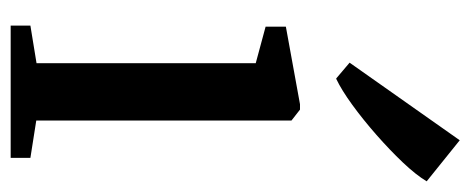

<svg xmlns="http://www.w3.org/2000/svg" viewBox="-281 -601 882 360"><g transform="rotate(90 160.0 -421.0)"><path d="M28 0V-37L98.5 -48.5V-459.5L30 -478V-516L175.5 -542.5H185.5L206 -526.5V-48L276 -37V0ZM127 -610.5 97.5 -635.5 243 -842 320 -780Q308 -760 284.5 -735.2Q261 -710.5 232.5 -685.5Q204 -660.5 176.5 -640.5Q149 -620.5 128 -610.5Z"/></g></svg>

Font: Merriweather 72pt Medium
Style: Regular
Weight: 500
Version: Version 2.100